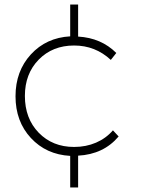

<svg xmlns="http://www.w3.org/2000/svg" viewBox="-20 -681 640 840"><path d="M499 -84Q433.1 -5.9 321.8 0V139.2H287.1V1Q182.1 -4.9 115 -77.4Q47.9 -149.9 47.9 -259.8Q47.9 -369.6 115 -442.9Q182.1 -516.1 287.1 -522V-661.1H321.8V-521Q422.9 -515.1 488.8 -449.2L464.8 -418.9Q397 -481.9 304.2 -481.9Q210 -481.9 149.4 -420.2Q88.9 -358.4 88.9 -261.2Q88.9 -162.6 149.4 -100.3Q210 -38.1 304.2 -38.1Q356.4 -38.1 400.1 -56.9Q443.8 -75.7 474.1 -110.8Z"/></svg>

Font: Montserrat-Arabic ExtraLight
Style: Regular
Weight: 275
Designer: Mohamed Gaber
Foundry: Kief Type Foundry
Version: Version 5.008;PS 005.008;hotconv 1.0.88;makeotf.lib2.5.64775